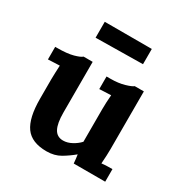

<svg xmlns="http://www.w3.org/2000/svg" viewBox="-171 -855 959 1004"><g transform="rotate(30 309.0 -353.5)"><path d="M248 16Q158 16 120 -37Q82 -90 82 -205V-320Q82 -338 83 -361.5Q84 -385 85 -407Q69 -406 47.5 -405.5Q26 -405 15 -404V-480H25Q87 -480 123 -490Q159 -500 169 -510H224V-204Q224 -139 241 -107.5Q258 -76 295 -76Q321 -76 347.5 -90.5Q374 -105 391 -124V-320Q391 -338 392 -361.5Q393 -385 395 -407Q379 -406 357.5 -405.5Q336 -405 325 -404V-480H349Q396 -480 432 -490.5Q468 -501 478 -510H533V-161Q533 -147 532 -121.5Q531 -96 529 -73Q545 -75 564.5 -75.5Q584 -76 594 -76V0H404Q403 -13 401.5 -26Q400 -39 398 -52Q367 -26 331.5 -5Q296 16 248 16ZM174 -627V-723H458V-631Z"/></g></svg>

Font: Lora
Style: Bold
Weight: 700
Designer: Olga Karpushina, Alexei Vanyashin (Cyrillic)
Foundry: Cyreal
Version: Version 3.006; ttfautohint (v1.8.4.7-5d5b);gftools[0.9.30]